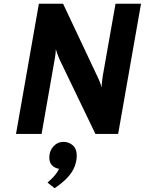

<svg xmlns="http://www.w3.org/2000/svg" viewBox="-20 -720 778 1032"><path d="M66 0 189 -700H319L503 -310Q508 -300 515.2 -282.8Q522.5 -265.5 525.5 -250Q526.5 -266 528.5 -283.2Q530.5 -300.5 532.5 -312.5L601 -700H738L615 0H493L301.5 -397.5Q298.5 -404 294.5 -414Q290.5 -424 286.8 -435Q283 -446 280 -456Q280 -447.5 279 -436.5Q278 -425.5 276.2 -414.5Q274.5 -403.5 273 -396L203.5 0ZM273.5 291.5 235.5 261.5Q248 250.5 259.5 239Q271 227.5 280.8 214.8Q290.5 202 297.5 187.5Q275.5 184 260.2 169.2Q245 154.5 245 126.5Q245 91 267.2 66.8Q289.5 42.5 321.5 42.5Q350 42.5 371.2 61Q392.5 79.5 392.5 116Q392.5 146 381 175.5Q369.5 205 343.2 233.8Q317 262.5 273.5 291.5Z"/></svg>

Font: Overpass ExtraBold
Style: Italic
Weight: 800
Italic angle: -10°
Designer: Delve Withrington, Dave Bailey, Thomas Jockin
Foundry: Delve Fonts LLC
Version: Version 4.000